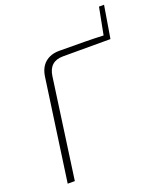

<svg xmlns="http://www.w3.org/2000/svg" viewBox="-152 -939 875 1037"><g transform="rotate(-20 285.5 -420.5)"><path d="M545 -684 540 -655H268Q188 -655 177 -574L97 0H56L138 -582Q145 -636 177 -663Q209 -690 258 -690Q428 -690 512 -686L542 -841H571Z"/></g></svg>

Font: Exo 2.0 Extra Light
Style: Italic
Weight: 250
Italic angle: -8°
Designer: Natanael Gama
Version: Version 1.001;PS 001.001;hotconv 1.0.70;makeotf.lib2.5.58329